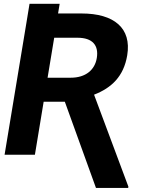

<svg xmlns="http://www.w3.org/2000/svg" viewBox="-20 -797 802 989"><path d="M115.8 -677.9 3.6 0H159.8L204.9 -273.1H313.9L474.4 171.2H640.3L641.3 164.4L464.5 -309.3C554.3 -344.1 617.2 -403.1 635.3 -512.1C658.7 -652.3 567.5 -727.6 399.9 -727.6H279.1L287.3 -777.3H132.1ZM225.1 -396.7 259.2 -602.6H378.9C457.4 -602.6 489 -562.9 478.7 -498.6C468.8 -437.1 421.5 -396.7 344.5 -396.7Z"/></svg>

Font: Magic Ui Pro
Style: Bold Italic
Weight: 700
Italic angle: -9.39999°
Designer: Stefan Endress, Andreas Faust
Version: Version 1.000;FEAKit 1.0